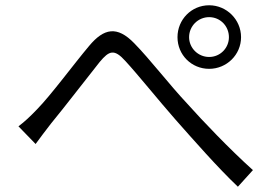

<svg xmlns="http://www.w3.org/2000/svg" viewBox="-20 -730 1040 728"><path d="M50 -251 115 -184C130 -205 153 -235 173 -261C225 -324 310 -435 358 -495C394 -538 413 -546 456 -498C503 -447 580 -351 645 -277C714 -199 806 -94 882 -22L939 -85C850 -165 748 -272 689 -338C624 -407 548 -506 489 -566C424 -633 374 -623 318 -556C259 -486 174 -370 120 -315C94 -288 74 -269 50 -251ZM697 -589C697 -631 731 -665 773 -665C815 -665 848 -631 848 -589C848 -548 815 -514 773 -514C731 -514 697 -548 697 -589ZM653 -589C653 -522 706 -469 773 -469C839 -469 894 -522 894 -589C894 -656 839 -710 773 -710C706 -710 653 -656 653 -589Z"/></svg>

Font: Noto Sans JP DemiLight
Style: Regular
Weight: 350
Designer: Ryoko NISHIZUKA 西塚涼子 (kana, bopomofo & ideographs); Paul D. Hunt (Latin, Greek & Cyrillic); Sandoll Communications 산돌커뮤니
Foundry: Adobe
Version: Version 2.004;hotconv 1.0.118;makeotfexe 2.5.65603